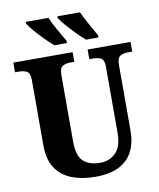

<svg xmlns="http://www.w3.org/2000/svg" viewBox="-99 -1009 910 1097"><g transform="rotate(-10 355.5 -460.5)"><path d="M365 10Q288 10 229 -13Q170 -36 136.5 -86Q103 -136 103 -218V-599Q103 -638 84.5 -648Q66 -658 40 -658H16V-714H360V-658H336Q310 -658 292 -647.5Q274 -637 274 -595V-210Q274 -127 309 -95.5Q344 -64 406 -64Q461 -64 497 -100.5Q533 -137 533 -216V-599Q533 -638 515.5 -648Q498 -658 471 -658H447V-714H696V-658H671Q645 -658 626.5 -647.5Q608 -637 608 -595V-214Q608 -147 583 -96.5Q558 -46 504.5 -18Q451 10 365 10ZM448 -771Q427 -789 398.5 -817.5Q370 -846 345 -875Q320 -904 310 -921V-931H441Q456 -897 478.5 -857.5Q501 -818 520 -784V-771ZM264 -771Q243 -789 214.5 -817.5Q186 -846 161 -875Q136 -904 126 -921V-931H258Q272 -897 295 -857.5Q318 -818 337 -784V-771Z"/></g></svg>

Font: Noto Serif SemiCondensed ExtraBold
Style: Regular
Weight: 800
Width: 4
Designer: Monotype Design Team
Foundry: Monotype Imaging Inc.
Version: Version 2.015